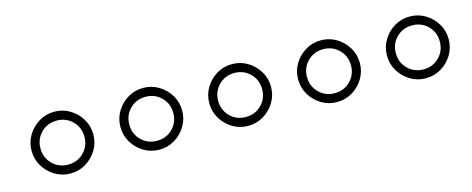

<svg xmlns="http://www.w3.org/2000/svg" viewBox="-26 -798 2053 835"><g transform="rotate(-15 1000.0 -380.0)"><path d="M80 -380Q80 -342 99 -310.5Q118 -279 149.5 -260Q181 -241 219 -241Q257 -241 288.5 -260Q320 -279 339 -310.5Q358 -342 358 -380Q358 -418 339 -449.5Q320 -481 288.5 -500Q257 -519 219 -519Q181 -519 149.5 -500Q118 -481 99 -449.5Q80 -418 80 -380ZM120 -380Q120 -422 148.5 -450.5Q177 -479 219 -479Q261 -479 289.5 -450.5Q318 -422 318 -380Q318 -338 289.5 -309.5Q261 -281 219 -281Q177 -281 148.5 -309.5Q120 -338 120 -380Z M480 -380Q480 -342 499 -310.5Q518 -279 549.5 -260Q581 -241 619 -241Q657 -241 688.5 -260Q720 -279 739 -310.5Q758 -342 758 -380Q758 -418 739 -449.5Q720 -481 688.5 -500Q657 -519 619 -519Q581 -519 549.5 -500Q518 -481 499 -449.5Q480 -418 480 -380ZM520 -380Q520 -422 548.5 -450.5Q577 -479 619 -479Q661 -479 689.5 -450.5Q718 -422 718 -380Q718 -338 689.5 -309.5Q661 -281 619 -281Q577 -281 548.5 -309.5Q520 -338 520 -380Z M880 -380Q880 -342 899 -310.5Q918 -279 949.5 -260Q981 -241 1019 -241Q1057 -241 1088.5 -260Q1120 -279 1139 -310.5Q1158 -342 1158 -380Q1158 -418 1139 -449.5Q1120 -481 1088.5 -500Q1057 -519 1019 -519Q981 -519 949.5 -500Q918 -481 899 -449.5Q880 -418 880 -380ZM920 -380Q920 -422 948.5 -450.5Q977 -479 1019 -479Q1061 -479 1089.5 -450.5Q1118 -422 1118 -380Q1118 -338 1089.5 -309.5Q1061 -281 1019 -281Q977 -281 948.5 -309.5Q920 -338 920 -380Z M1280 -380Q1280 -342 1299 -310.5Q1318 -279 1349.5 -260Q1381 -241 1419 -241Q1457 -241 1488.5 -260Q1520 -279 1539 -310.5Q1558 -342 1558 -380Q1558 -418 1539 -449.5Q1520 -481 1488.5 -500Q1457 -519 1419 -519Q1381 -519 1349.5 -500Q1318 -481 1299 -449.5Q1280 -418 1280 -380ZM1320 -380Q1320 -422 1348.5 -450.5Q1377 -479 1419 -479Q1461 -479 1489.5 -450.5Q1518 -422 1518 -380Q1518 -338 1489.5 -309.5Q1461 -281 1419 -281Q1377 -281 1348.5 -309.5Q1320 -338 1320 -380Z M1680 -380Q1680 -342 1699 -310.5Q1718 -279 1749.5 -260Q1781 -241 1819 -241Q1857 -241 1888.5 -260Q1920 -279 1939 -310.5Q1958 -342 1958 -380Q1958 -418 1939 -449.5Q1920 -481 1888.5 -500Q1857 -519 1819 -519Q1781 -519 1749.5 -500Q1718 -481 1699 -449.5Q1680 -418 1680 -380ZM1720 -380Q1720 -422 1748.5 -450.5Q1777 -479 1819 -479Q1861 -479 1889.5 -450.5Q1918 -422 1918 -380Q1918 -338 1889.5 -309.5Q1861 -281 1819 -281Q1777 -281 1748.5 -309.5Q1720 -338 1720 -380Z"/></g></svg>

Font: text-security-circle
Style: Regular
Weight: 400
Monospace: yes
Foundry: Oskari Noppa
Version: Version 3.000;hotconv 1.0.118;makeotfexe 2.5.65603